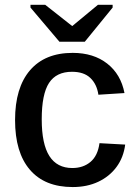

<svg xmlns="http://www.w3.org/2000/svg" viewBox="-20 -754 559 784"><path d="M276.9 9.8Q162.6 9.8 102.1 -60.8Q41.5 -131.3 41.5 -263.7Q41.5 -396 102.5 -467Q163.6 -538.1 276.9 -538.1Q361.8 -538.1 417.7 -494.4Q473.6 -450.7 488.3 -374L381.8 -367.2Q375.5 -410.2 349.1 -435.5Q322.8 -460.9 273.9 -460.9Q210 -460.9 180.2 -415.3Q150.4 -369.6 150.4 -266.6Q150.4 -166 181.6 -116.9Q212.9 -67.9 275.4 -67.9Q319.8 -67.9 349.6 -93Q379.4 -118.2 386.2 -169.4L491.2 -163.6Q484.4 -110.8 455.6 -72Q426.8 -33.2 381.1 -11.7Q335.4 9.8 276.9 9.8ZM439.9 -723.1 326.2 -583.5H222.7L104.5 -723.1V-734.4H164.6L274.4 -647.9H275.4L379.9 -734.4H439.9Z"/></svg>

Font: Arimo Medium
Style: Regular
Weight: 500
Designer: Steve Matteson
Foundry: Monotype Imaging Inc.
Version: Version 1.33